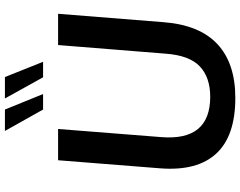

<svg xmlns="http://www.w3.org/2000/svg" viewBox="-118 -850 976 780"><g transform="rotate(-90 370.0 -460.0)"><path d="M362 8Q208 8 136.5 -69Q65 -146 76 -295L109 -712H236L203 -293Q187 -94 367 -94Q445 -94 490 -136Q535 -178 542 -276L577 -712H704L670 -285Q659 -138 581 -65Q503 8 362 8ZM446 -773 360 -928H447L509 -773ZM315 -773 228 -928H315L378 -773Z"/></g></svg>

Font: Muli
Style: Bold Italic
Weight: 700
Italic angle: -4.541°
Designer: Vernon Adams
Foundry: Vernon Adams
Version: Version 2.100; ttfautohint (v1.8.1.43-b0c9)